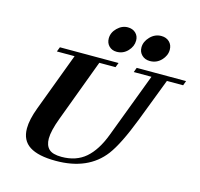

<svg xmlns="http://www.w3.org/2000/svg" viewBox="-125 -1025 1219 1172"><g transform="rotate(15 484.5 -438.5)"><path d="M723.6 -724.1Q692.4 -724.1 672.6 -743.2Q652.8 -762.2 652.8 -791.5Q652.8 -828.1 682.6 -859.1Q712.4 -890.1 752.9 -890.1Q784.2 -890.1 804 -871.1Q823.7 -852.1 823.7 -821.8Q823.7 -784.7 794.7 -754.4Q765.6 -724.1 723.6 -724.1ZM513.2 -726.1Q483.4 -726.1 464.6 -744.9Q445.8 -763.7 445.8 -793Q445.8 -830.1 475.3 -859.1Q504.9 -888.2 541.5 -888.2Q572.3 -888.2 591.6 -869.9Q610.8 -851.6 610.8 -822.8Q610.8 -786.1 582.5 -756.1Q554.2 -726.1 513.2 -726.1ZM326.2 13.2Q215.3 13.2 160.4 -22.2Q105.5 -57.6 105.5 -133.3Q105.5 -188.5 134.8 -266.6L272.5 -633.8H160.6L171.9 -663.1H542.5L531.2 -633.8H428.7L282.2 -241.2Q250.5 -156.7 250.5 -107.9Q250.5 -64.9 273.7 -42.2Q296.9 -19.5 354 -19.5Q445.8 -19.5 505.4 -70.8Q564.9 -122.1 604 -225.6L758.3 -633.8H646.5L657.2 -663.1H969.2L958.5 -633.8H856L751.5 -361.3Q686 -191.9 631.8 -120.1Q530.8 13.2 326.2 13.2Z"/></g></svg>

Font: Elstob ExtraBold
Style: Italic
Weight: 800
Italic angle: -20°
Designer: Peter S. Baker
Version: Version 1.015